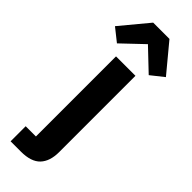

<svg xmlns="http://www.w3.org/2000/svg" viewBox="-373 -815 1034 1034"><g transform="rotate(45 144.0 -297.5)"><path d="M-9 85H69V-525H217V56Q217 126 182 163Q147 200 69 200H-9ZM206 -795 338 -636 265 -578 144 -693 23 -578 -50 -636 82 -795Z"/></g></svg>

Font: IBM Plex Arabic
Style: Bold
Weight: 700
Designer: Mike Abbink, Paul van der Laan, Pieter van Rosmalen, Wael Morcos, Khajak Apelian
Foundry: Bold Monday
Version: Version 1.0